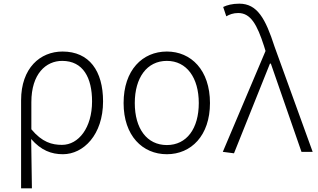

<svg xmlns="http://www.w3.org/2000/svg" viewBox="-20 -828 1735 1047"><path d="M95 199H154C153 97 152 32 150 -70C204 -8 260 13 323 13C435 13 542 -93 542 -275C542 -441 467 -547 321 -547C199 -547 95 -457 95 -281ZM318 -38C264 -38 210 -52 151 -123V-271C151 -426 231 -496 319 -496C434 -496 482 -403 482 -275C482 -132 409 -38 318 -38Z M890 13C1022 13 1125 -88 1125 -266C1125 -446 1022 -547 890 -547C757 -547 654 -446 654 -266C654 -88 757 13 890 13ZM890 -37C781 -37 715 -127 715 -266C715 -404 781 -496 890 -496C998 -496 1064 -404 1064 -266C1064 -127 998 -37 890 -37Z M1256 8 1452 -481H1457L1624 0H1685L1477 -574C1428 -726 1383 -808 1285 -808C1246 -808 1218 -800 1197 -790L1214 -739C1231 -749 1252 -757 1279 -757C1347 -757 1382 -694 1420 -576L1428 -550L1195 0Z"/></svg>

Font: Noto Sans CJK JP Light
Style: Regular
Weight: 300
Designer: Ryoko NISHIZUKA (kana & ideographs); Paul D. Hunt (Latin, Greek & Cyrillic); Wenlong ZHANG (bopomofo); Sandoll Communica
Foundry: Adobe Systems Incorporated
Version: Version 1.004;PS 1.004;hotconv 1.0.82;makeotf.lib2.5.63406